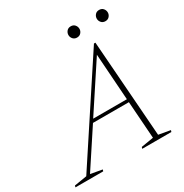

<svg xmlns="http://www.w3.org/2000/svg" viewBox="-249 -984 1084 1132"><g transform="rotate(-30 293.0 -418.0)"><path d="M516.5 -25 596 -11 592.5 0H394L397.5 -11L481.5 -25L463.5 -277.5H219L53 -25L132 -11L128.5 0H-60.5L-57.5 -11L27.5 -25L458 -680H468ZM232.5 -298.5H462L440 -614ZM390 -760Q372.5 -760 362.5 -771.8Q352.5 -783.5 352.5 -798Q352.5 -813 362.5 -824.8Q372.5 -836.5 390 -836.5Q407.5 -836.5 417.5 -824.8Q427.5 -813 427.5 -798Q427.5 -783.5 417.5 -771.8Q407.5 -760 390 -760ZM583 -760Q565.5 -760 555.5 -771.8Q545.5 -783.5 545.5 -798Q545.5 -813 555.5 -824.8Q565.5 -836.5 583 -836.5Q600.5 -836.5 610.5 -824.8Q620.5 -813 620.5 -798Q620.5 -783.5 610.5 -771.8Q600.5 -760 583 -760Z"/></g></svg>

Font: Newsreader 16pt ExtraLight
Style: Italic
Weight: 275
Italic angle: -17°
Designer: Hugues Gentile
Foundry: Production Type
Version: Version 1.003; ttfautohint (v1.8.3)